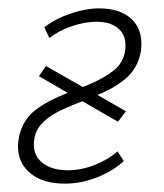

<svg xmlns="http://www.w3.org/2000/svg" viewBox="-20 -435 391 459"><path d="M318 -331Q318 -316 316 -308Q308 -271 281.5 -248Q255 -225 213 -208L281 -169L262 -144L177 -193Q138 -178 115 -166Q92 -154 76.5 -135.5Q61 -117 61 -89Q61 -61 83 -44.5Q105 -28 142 -28Q174 -28 206 -40.5Q238 -53 261 -73L276 -50Q250 -26 212 -11Q174 4 135 4Q83 4 53 -20.5Q23 -45 23 -85Q23 -97 26 -110Q35 -149 64 -171.5Q93 -194 142 -213L73 -253L90 -277L178 -227Q227 -246 253.5 -268Q280 -290 280 -327Q280 -353 261.5 -368Q243 -383 211 -383Q183 -383 152 -372.5Q121 -362 98 -344L86 -370Q114 -391 150 -403Q186 -415 217 -415Q264 -415 291 -392.5Q318 -370 318 -331Z"/></svg>

Font: Ysabeau Light
Style: Italic
Weight: 300
Italic angle: -12°
Designer: Christian Thalmann (Catharsis Fonts)
Version: Version 0.003